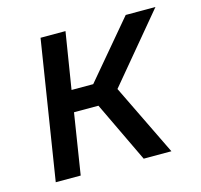

<svg xmlns="http://www.w3.org/2000/svg" viewBox="-85 -643 771 736"><g transform="rotate(-15 300.0 -275.0)"><path d="M49 0H148L186 -241H283L398 0H508L370 -284L592 -550H474L285 -326H199L235 -550H136Z"/></g></svg>

Font: JetBrains Mono Medium
Style: Italic
Weight: 436
Italic angle: -9°
Monospace: yes
Designer: Philipp Nurullin, Konstantin Bulenkov
Foundry: JetBrains
Version: Version 2.305